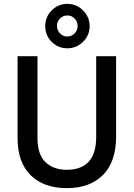

<svg xmlns="http://www.w3.org/2000/svg" viewBox="-20 -965 692 994"><path d="M290.5 -869Q275 -853 275 -831Q275 -809 290.5 -792.5Q306 -776 328.5 -776Q351 -776 366.5 -792.5Q382 -809 382 -831Q382 -853 366.5 -869Q351 -885 328.5 -885Q306 -885 290.5 -869ZM328.5 -945Q376 -945 410 -911Q444 -877 444 -829.5Q444 -782 410 -748.5Q376 -715 328.5 -715Q281 -715 247.5 -748.5Q214 -782 214 -829.5Q214 -877 247.5 -911Q281 -945 328.5 -945ZM581 -258Q581 -127 513 -59Q445 9 326 9Q207 9 139 -57.5Q71 -124 71 -250V-674H174V-251Q174 -165 215.5 -125.5Q257 -86 325 -86Q478 -86 478 -256V-674H581Z"/></svg>

Font: Hind Guntur Medium
Style: Regular
Weight: 500
Designer: Manushi Parikh, Hitesh Malaviya
Foundry: Indian Type Foundry
Version: Version 1.000;PS 1.0;hotconv 1.0.86;makeotf.lib2.5.63406; tt